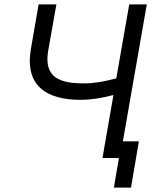

<svg xmlns="http://www.w3.org/2000/svg" viewBox="-20 -720 717 875"><path d="M347 -265C393 -265 439 -272 497 -287L447 0H522L499 135H577L613 -76H540L649 -700H569L510 -363C454 -348 409 -340 364 -340C257 -340 177 -363 200 -491L237 -700H156L121 -498C92 -332 188 -265 347 -265Z"/></svg>

Font: Fixel Display
Style: Italic
Weight: 400
Italic angle: -10°
Designer: AlfaBravo + MacPaw
Foundry: Kyrylo Tkachov, Marchela Mozhyna, Serhii Makarenko, Maria Weinstein, Zakhar Kryvoshyya
Version: Version 1.210;Glyphs 3.2 (3217)